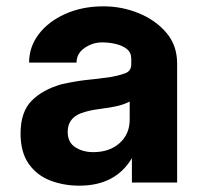

<svg xmlns="http://www.w3.org/2000/svg" viewBox="-20 -577 640 607"><path d="M231 10Q181 10 138.5 -6.5Q96 -23 70.5 -59.5Q45 -96 45 -155Q45 -223 80 -258.5Q115 -294 176 -311Q204 -317 222.5 -320Q241 -323 256 -324.5Q271 -326 288.5 -328Q306 -330 333 -334Q355 -338 375 -345Q395 -352 395 -374V-376V-391Q395 -411 381 -422Q367 -433 346 -438Q325 -443 303 -443Q273 -443 247.5 -425.5Q222 -408 222 -379H72Q72 -429 102.5 -469Q133 -509 186.5 -533Q240 -557 307 -557Q365 -557 418 -535.5Q471 -514 505.5 -474Q540 -434 540 -376V0H397V-77Q345 10 231 10ZM275 -96Q326 -96 358 -124.5Q390 -153 390 -199V-256Q369 -245 342.5 -240Q316 -235 288.5 -231.5Q261 -228 236 -219Q194 -203 194 -160Q194 -127 218 -111.5Q242 -96 275 -96Z"/></svg>

Font: Tiny ExtraBold
Style: Regular
Weight: 800
Designer: Philipp Nurullin, Konstantin Bulenkov
Foundry: JetBrains
Version: Version 2.251; ttfautohint (v1.8.4.7-5d5b)